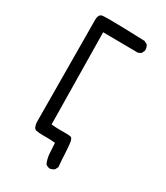

<svg xmlns="http://www.w3.org/2000/svg" viewBox="-217 -859 934 1078"><g transform="rotate(30 250.0 -319.5)"><path d="M290 127Q274 125 263 115Q250 86 248 53.5Q246 21 244 -13Q218 -16 189 -16H164Q136 -16 119 -20Q102 -24 98 -60L94 -725Q94 -755 112 -763Q119 -766 168 -766Q238 -766 394 -760L413 -750Q423 -736 423 -719V-713L413 -693L394 -684L168 -686L176 -93Q202 -90 231 -90H268Q287 -90 300 -88Q313 -86 317 -61Q321 -36 323 8.5Q325 53 329 96L319 115Q306 125 290 127Z"/></g></svg>

Font: Xiaolai SC
Style: Regular
Weight: 400
Designer: Nozomi Seto 瀬戸のぞみ
Version: Version 3.11;December 4, 2020;FontCreator 13.0.0.2613 64-bit